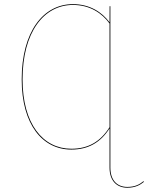

<svg xmlns="http://www.w3.org/2000/svg" viewBox="-20 -710 712 923"><path d="M669.9 160.9C650.9 176.7 628.9 188.6 592 188.6C543.7 188.6 510.6 157.4 510.6 95.8V-680.1H506.9L506.6 -602.6C470.5 -651.5 411.7 -690.1 330.6 -690.1C187.9 -690.1 84.3 -557.6 84.3 -328.1C84.3 -111.6 184.1 9.1 323.1 9.1C405.5 9.1 464.4 -26.3 506.6 -92.8V95.9C506.6 159.1 541.3 192.5 592 192.5C630.2 192.5 653.7 179.3 671.9 164.3ZM323.1 5.1C186.4 5.1 88.4 -114.6 88.4 -328.1C88.4 -554.9 190.1 -686.2 330.6 -686.2C412.1 -686.2 470.1 -647 506.6 -596.9V-98.6C463.9 -30.7 405.9 5.1 323.1 5.1Z"/></svg>

Font: Fira Sans Four
Style: Regular
Weight: 100
Designer: Carrois Corporate & Edenspiekermann AG
Foundry: Carrois Corporate GbR & Edenspiekermann AG
Version: Version 4.203;PS 004.203;hotconv 1.0.88;makeotf.lib2.5.64775